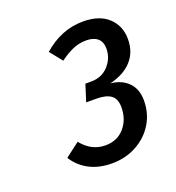

<svg xmlns="http://www.w3.org/2000/svg" viewBox="-89 -819 533 580"><g transform="rotate(-20 177.5 -529.5)"><path d="M349 -650Q349 -608 324 -580.5Q299 -553 253 -542Q288 -539 309.5 -517.5Q331 -496 331 -459Q331 -418 311 -385Q291 -352 255.5 -332.5Q220 -313 176 -313Q135 -313 104 -329Q73 -345 54 -375L100 -410Q131 -371 176 -371Q214 -371 237 -397.5Q260 -424 260 -463Q260 -490 244.5 -501.5Q229 -513 198 -513H165L182 -567H201Q235 -567 256.5 -590.5Q278 -614 278 -645Q278 -667 265 -678Q252 -689 229 -689Q206 -689 186 -680.5Q166 -672 143 -655L111 -695Q169 -746 239 -746Q292 -746 320.5 -719Q349 -692 349 -650Z"/></g></svg>

Font: Fira Sans Condensed
Style: Italic
Weight: 400
Width: 3
Italic angle: -8°
Designer: bBox Type GmbH & Carrois Corporate GbR & Edenspiekermann AG
Foundry: bBox Type GmbH & Carrois Corporate GbR & Edenspiekermann AG
Version: Version 4.301